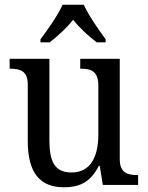

<svg xmlns="http://www.w3.org/2000/svg" viewBox="-20 -786 629 816"><path d="M152 -619V-606H191C225 -632 263 -667 291 -702C318 -667 357 -632 391 -606H429V-619C401 -657 356 -721 336 -766H246C226 -721 181 -657 152 -619ZM252 10C313 10 363 -8 400 -81H404L417 0H567V-42H564C524 -42 489 -50 489 -109V-536H321V-494H324C365 -494 398 -485 398 -422V-216C398 -118 364 -53 284 -53C211 -53 190 -101 190 -190V-536H21V-494H24C65 -494 98 -485 98 -427V-186C98 -49 152 10 252 10Z"/></svg>

Font: Noto Serif Bengali SemiCondensed
Style: Regular
Weight: 400
Width: 4
Designer: Juan Bruce, Universal Thirst, Indian Type Foundry and the Monotype Design Team.
Foundry: Monotype Imaging Inc.
Version: Version 2.003